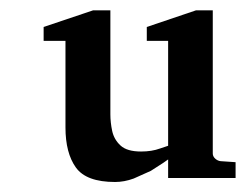

<svg xmlns="http://www.w3.org/2000/svg" viewBox="-20 -351 484 378"><path d="M443.8 -0.5H311V-37.1L301.3 -30.3L276.9 -14.6L243.2 0.5Q224.6 7.3 206.5 7.3Q149.9 7.3 129.4 -21.2Q108.9 -49.8 108.9 -100.1V-270.5H65.9V-297.9L163.1 -330.6H197.3V-126Q197.3 -109.9 200.9 -93Q204.6 -76.2 217.3 -64.5Q230 -52.7 257.8 -52.7Q278.8 -52.7 294.9 -58.6L311 -64V-270.5H269V-297.9L365.7 -330.6H398.9V-48.8Q398.9 -43 403.8 -38.6Q408.7 -34.2 414.6 -33.7L443.8 -31.7V-0.5Z"/></svg>

Font: MANDARAM
Style: Book
Weight: 400
Designer: CLT@C-DIT
Version: Version 1.28